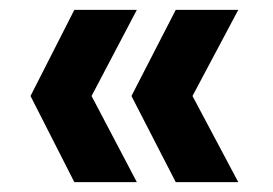

<svg xmlns="http://www.w3.org/2000/svg" viewBox="-20 -490 554 390"><path d="M337 -120 247 -295 337 -470H464L371 -295L464 -120ZM131 -120 42 -295 131 -470H258L166 -295L258 -120Z"/></svg>

Font: DM Sans
Style: Bold
Weight: 700
Designer: Colophon Foundry, Jonny Pinhorn
Foundry: Colophon Foundry
Version: Version 4.004; ttfautohint (v1.8.4.7-5d5b)